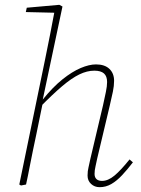

<svg xmlns="http://www.w3.org/2000/svg" viewBox="-20 -765 583 796"><path d="M67 4 60 0 167 -519Q178 -571 187.5 -621Q197 -671 207 -723L215 -712L87 -715L91 -733L226 -745L239 -738L157 -351L159 -347L131 -210Q124 -176 116.5 -141Q109 -106 102.5 -71Q96 -36 88 0ZM393 11Q372 11 357.5 -2.5Q343 -16 343 -37Q343 -56 347 -71.5Q351 -87 355 -108L407 -328Q414 -360 419 -384Q424 -408 424 -425Q424 -449 411 -460.5Q398 -472 371 -472Q341 -472 309 -456.5Q277 -441 237.5 -407.5Q198 -374 144 -319V-352H157Q199 -404 239 -436Q279 -468 314.5 -483Q350 -498 378 -498Q414 -498 433.5 -479.5Q453 -461 453 -430Q453 -409 448 -385Q443 -361 435 -327L383 -108Q380 -92 376 -75.5Q372 -59 372 -44Q372 -30 380 -22.5Q388 -15 403 -15Q428 -15 454.5 -37Q481 -59 517 -104L531 -92Q508 -62 486 -38.5Q464 -15 441.5 -2Q419 11 393 11Z"/></svg>

Font: Source Serif 4 ExtraLight
Style: Italic
Weight: 250
Italic angle: -12°
Designer: Frank Grießhammer
Foundry: Adobe Systems Incorporated
Version: Version 4.004;hotconv 1.0.116;makeotfexe 2.5.65601